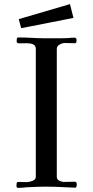

<svg xmlns="http://www.w3.org/2000/svg" viewBox="-20 -913 453 933"><path d="M353 -18Q353 -14 352 -7.5Q351 -1 345 -1Q333 -1 321.5 -2Q310 -3 298 -3Q249 -6 198 -6Q176 -6 154 -5Q132 -4 110 -3Q100 -2 89.5 -1Q79 0 68 0Q60 0 60 -10Q60 -17 61 -23Q62 -29 71 -29Q81 -29 90 -28.5Q99 -28 109 -28Q121 -28 137.5 -34Q154 -40 154 -54V-675Q154 -692 141 -697.5Q128 -703 110.5 -703Q93 -703 78.5 -702.5Q64 -702 62 -707Q61 -709 61 -716Q61 -720 62 -725.5Q63 -731 68 -731Q101 -731 134.5 -729Q168 -727 201 -727H246Q262 -727 278.5 -727Q295 -727 311 -728Q319 -729 326.5 -729.5Q334 -730 341 -730Q352 -730 352 -719Q352 -713 351 -708Q350 -703 342 -703Q330 -703 318.5 -703.5Q307 -704 295 -704Q283 -704 269.5 -696.5Q256 -689 256 -675V-54Q256 -41 268 -35Q280 -29 292 -29Q305 -29 317.5 -29.5Q330 -30 343 -30Q353 -30 353 -18ZM337 -826 83 -776 71 -820 320 -893Z"/></svg>

Font: Kaisei Decol
Style: Regular
Weight: 400
Designer: Font-Kai, 金井和夫
Foundry: KAZUO KANAI
Version: Version 5.003